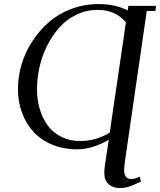

<svg xmlns="http://www.w3.org/2000/svg" viewBox="-20 -731 792 950"><path d="M68.8 -291Q68.8 -351.1 86.4 -411.1Q104 -471.2 138.7 -524.9Q173.3 -578.6 220.7 -620.4Q268.1 -662.1 332.3 -686.5Q396.5 -710.9 467.8 -710.9Q551.3 -710.9 611.8 -679.2L615.2 -702.1H752L749 -676.8H706.1L599.1 61Q594.2 94.2 594.2 108.9Q594.2 154.8 629.9 154.8Q646 154.8 671.9 143.1L676.8 168Q637.7 186 617.9 192.6Q598.1 199.2 571.8 199.2Q539.1 199.2 517.6 180.7Q496.1 162.1 496.1 126Q496.1 106 499 87.9L518.1 -39.1Q436 7.8 361.8 7.8Q293.5 7.8 237.8 -15.4Q182.1 -38.6 145.3 -79.1Q108.4 -119.6 88.6 -173.8Q68.8 -228 68.8 -291ZM163.1 -289.1Q163.1 -236.8 176.8 -191.2Q190.4 -145.5 216.6 -109.9Q242.7 -74.2 283.9 -53.7Q325.2 -33.2 377 -33.2Q453.6 -33.2 522.9 -74.2L603 -620.1Q551.8 -682.1 463.9 -682.1Q408.2 -682.1 358.9 -658.7Q309.6 -635.3 274.4 -595.7Q239.3 -556.2 213.6 -505.4Q188 -454.6 175.5 -399.2Q163.1 -343.8 163.1 -289.1Z"/></svg>

Font: Dihjauti
Style: Bold Italic
Weight: 700
Italic angle: -9°
Designer: T. Christopher White
Version: Version 3.0.0